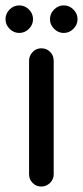

<svg xmlns="http://www.w3.org/2000/svg" viewBox="-31 -682 306 708"><path d="M-10.7 -611.3Q-10.7 -631.8 4.4 -647Q19.5 -662.1 40 -662.1Q60.5 -662.1 75.7 -647Q90.8 -631.8 90.8 -611.3Q90.8 -590.8 75.7 -575.7Q60.5 -560.5 40 -560.5Q19.5 -560.5 4.4 -575.7Q-10.7 -590.8 -10.7 -611.3ZM153.3 -611.3Q153.3 -631.8 168.5 -647Q183.6 -662.1 204.1 -662.1Q224.6 -662.1 239.7 -647Q254.9 -631.8 254.9 -611.3Q254.9 -590.8 239.7 -575.7Q224.6 -560.5 204.1 -560.5Q183.6 -560.5 168.5 -575.7Q153.3 -590.8 153.3 -611.3ZM76.2 -39.1V-458Q76.2 -476.6 89.4 -490.2Q102.5 -503.9 121.1 -503.9Q140.6 -503.9 153.8 -490.7Q167 -477.5 167 -458V-39.1Q167 -20.5 153.3 -7.3Q139.6 5.9 121.1 5.9Q102.5 5.9 89.4 -7.3Q76.2 -20.5 76.2 -39.1Z"/></svg>

Font: FakePearl
Style: Regular
Weight: 400
Version: Version 1.2